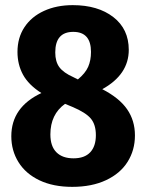

<svg xmlns="http://www.w3.org/2000/svg" viewBox="-20 -710 568 747"><path d="M505 -183Q505 -126 476.5 -80.5Q448 -35 392.5 -9Q337 17 261 17Q187 17 133.5 -8.5Q80 -34 52 -79Q24 -124 24 -180Q24 -293 141 -348Q91 -380 69.5 -419.5Q48 -459 48 -508Q48 -563 75 -604Q102 -645 151 -667.5Q200 -690 263 -690Q361 -690 421 -643.5Q481 -597 481 -516Q481 -420 378 -363Q444 -329 474.5 -285Q505 -241 505 -183ZM195 -506Q195 -470 211 -448.5Q227 -427 265 -410L283 -401Q312 -425 323 -450Q334 -475 334 -508Q334 -586 265 -586Q195 -586 195 -506ZM353 -184Q353 -225 333.5 -248.5Q314 -272 262 -294L233 -306Q176 -265 176 -187Q176 -141 199.5 -117.5Q223 -94 266 -94Q309 -94 331 -117.5Q353 -141 353 -184Z"/></svg>

Font: Fira Sans Condensed
Style: Bold
Weight: 700
Width: 3
Designer: bBox Type GmbH & Carrois Corporate GbR & Edenspiekermann AG
Foundry: bBox Type GmbH & Carrois Corporate GbR & Edenspiekermann AG
Version: Version 4.301